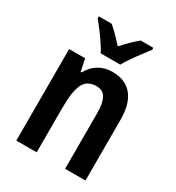

<svg xmlns="http://www.w3.org/2000/svg" viewBox="-183 -877 904 988"><g transform="rotate(30 269.5 -383.0)"><path d="M318 -554Q394 -554 435 -505.5Q476 -457 476 -359V0H355V-329Q355 -389 338.5 -419Q322 -449 283 -449Q228 -449 207 -405.5Q186 -362 186 -266V0H65V-544H160L175 -472H181Q202 -512 237.5 -533Q273 -554 318 -554ZM217 -606Q206 -627 188 -654Q170 -681 150 -707.5Q130 -734 113 -754V-766H189Q209 -750 230.5 -728Q252 -706 275 -681Q299 -708 319 -727.5Q339 -747 362 -766H437V-754Q422 -734 402 -708Q382 -682 363.5 -655Q345 -628 333 -606Z"/></g></svg>

Font: Noto Sans Bengali Condensed SemiBold
Style: Regular
Weight: 600
Width: 3
Designer: Joana Ranito - Universal Thirst; Jelle Bosma - Monotype Design Team
Foundry: Universal Thirst ehf.
Version: Version 3.000; ttfautohint (v1.8.4.7-5d5b)